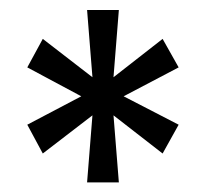

<svg xmlns="http://www.w3.org/2000/svg" viewBox="-20 -707 422 394"><path d="M158.7 -332.7 169.7 -470.3 67.8 -392 36 -451.1 146.8 -509.4 36 -568.7 67.8 -627.2 169.7 -548.5 158.7 -686.5H223.9L212.9 -548.5L313.7 -627.2L346.6 -568.7L233.7 -509.4L346.6 -451.1L313.7 -392L212.9 -470.3L223.9 -332.7Z"/></svg>

Font: Archivo SemiBold Condensed
Style: Regular
Weight: 600
Width: 3
Version: Version 2.001